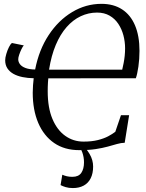

<svg xmlns="http://www.w3.org/2000/svg" viewBox="-20 -771 758 1000"><path d="M393 11Q316 11 262 -26.2Q208 -63.5 179.2 -130.8Q150.5 -198 150.5 -288.5Q150.5 -307.5 152 -326.8Q153.5 -346 155.5 -363.5Q124.5 -364 97.5 -369.5Q70.5 -375 50.2 -386.2Q30 -397.5 18.5 -415Q7 -432.5 7 -457Q7 -470.5 12.8 -490Q18.5 -509.5 26.8 -526Q35 -542.5 42.5 -547L104 -534.5Q98.5 -529 91.8 -515Q85 -501 80 -486.2Q75 -471.5 75 -462.5Q75 -448.5 84 -436.5Q93 -424.5 112.5 -417Q132 -409.5 163 -409Q183 -511.5 233.5 -588.2Q284 -665 355.5 -708Q427 -751 508.5 -751Q571.5 -751 615.8 -722.2Q660 -693.5 683.2 -638.8Q706.5 -584 706.5 -506Q706.5 -463.5 700.8 -424Q695 -384.5 687.5 -363.5L231.5 -363Q230.5 -352 229.8 -341.2Q229 -330.5 228.8 -319Q228.5 -307.5 228.5 -295.5Q228.5 -210 253 -151.8Q277.5 -93.5 319.8 -63.5Q362 -33.5 415 -33.5Q458 -33.5 489.8 -41.5Q521.5 -49.5 543.5 -61.2Q565.5 -73 580.5 -84.5L610 -171H652.5L629.5 -27.5Q610.5 -27 589.5 -21Q568.5 -15 541.5 -7.5Q514.5 0 478.5 5.5Q442.5 11 393 11ZM616.5 -408Q620.5 -425 624 -443Q627.5 -461 629.5 -480.2Q631.5 -499.5 631.5 -519Q631.5 -553.5 622.8 -586.8Q614 -620 596.2 -646.8Q578.5 -673.5 550.8 -689.5Q523 -705.5 485.5 -705.5Q441 -705.5 400.5 -686.5Q360 -667.5 327 -630Q294 -592.5 270.5 -537Q247 -481.5 235.5 -408ZM359.5 208.5Q338 208.5 321.8 203.5Q305.5 198.5 295.5 193L304.5 139Q315.5 144 328.2 147Q341 150 357 150Q389.5 150 403.5 129.2Q417.5 108.5 417.5 74.5Q417.5 47.5 408.8 23.2Q400 -1 381 -22L398 -23.5L402 -22Q428 -0.5 446.5 30.8Q465 62 465 96.5Q465 132 452.5 157.2Q440 182.5 416.2 195.5Q392.5 208.5 359.5 208.5Z"/></svg>

Font: Merriweather 20pt Light
Style: Italic
Weight: 300
Italic angle: -7.8°
Version: Version 2.101